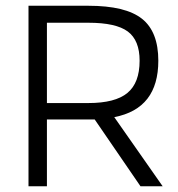

<svg xmlns="http://www.w3.org/2000/svg" viewBox="-20 -647 619 667"><path d="M143 -232V0H79V-627H287Q416 -627 473 -582Q530 -537 530 -436Q530 -353 492 -304Q454 -255 377 -240L545 0H468L309 -232Q304 -232 299.5 -232Q295 -232 290 -232ZM465 -436Q465 -507 424 -537.5Q383 -568 287 -568H143V-289H287Q380 -289 422.5 -324Q465 -359 465 -436Z"/></svg>

Font: Blinker Light
Style: Regular
Weight: 300
Designer: Juergen Huber
Foundry: supertype
Version: Version 1.017;hotconv 1.0.117;makeotfexe 2.5.65602